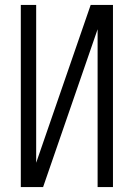

<svg xmlns="http://www.w3.org/2000/svg" viewBox="-20 -755 540 775"><path d="M64 0V-735H126V-98L346 -735H408H436V0H374V-637L154 0H92Z"/></svg>

Font: Iosevka SS01 Light
Style: Regular
Weight: 300
Monospace: yes
Designer: Belleve Invis
Foundry: Belleve Invis
Version: 2.3.3; ttfautohint (v1.8.3)